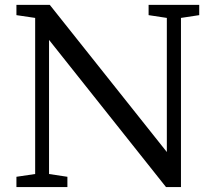

<svg xmlns="http://www.w3.org/2000/svg" viewBox="-20 -756 873 776"><path d="M178.2 -594.7V-52.7L252.4 -41.5V0H46.4V-41.5L122.1 -52.7V-683.6L46.4 -694.8V-736.3H181.2L654.3 -141.6V-683.6L580.6 -694.8V-736.3H785.2V-694.8L711.4 -683.6V0H650.9Z"/></svg>

Font: Habibi
Style: Regular
Weight: 400
Designer: Magnus Gaarde
Foundry: Magnus Gaarde
Version: Version 1.001